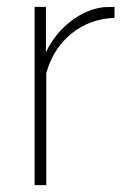

<svg xmlns="http://www.w3.org/2000/svg" viewBox="-20 -540 371 560"><path d="M314 -488Q242 -485 189 -442.5Q136 -400 115 -327V0H81V-520H114V-388Q141 -443 186.5 -478Q232 -513 282 -519Q292 -519 300.5 -519.5Q309 -520 314 -520Z"/></svg>

Font: Raleway ExtraLight
Style: Regular
Weight: 200
Designer: Matt McInerney, Pablo Impallari, Rodrigo Fuenzalida
Foundry: Matt McInerney, Pablo Impallari, Rodrigo Fuenzalida
Version: Version 4.026